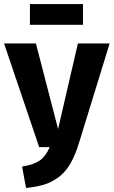

<svg xmlns="http://www.w3.org/2000/svg" viewBox="-35 -906 558 942"><path d="M372.1 -784.2H111.8V-886.2H372.1ZM502.9 -692.9 353 -206.1Q334.5 -145.5 311.3 -105Q288.1 -64.5 255.9 -39.3Q223.6 -14.2 185.5 -1.7Q147.5 10.7 92.8 16.1L73.2 -88.9Q129.4 -97.7 158.9 -117.7Q188.5 -137.7 209 -184.1H157.2L-15.1 -692.9H141.1L250 -272.9L347.2 -692.9Z"/></svg>

Font: Fira Sans Compressed
Style: Bold
Weight: 700
Width: 1
Designer: Carrois Corporate & Edenspiekermann AG
Foundry: Carrois Corporate GbR & Edenspiekermann AG
Version: Version 4.203;PS 004.203;hotconv 1.0.88;makeotf.lib2.5.64775